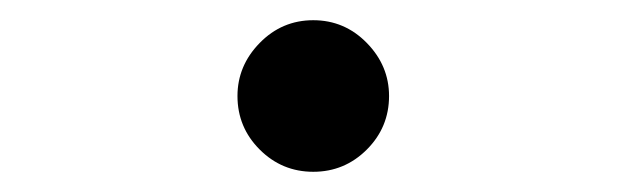

<svg xmlns="http://www.w3.org/2000/svg" viewBox="-20 -375 620 190"><path d="M290 -205Q259 -205 237 -227Q215 -249 215 -280Q215 -310 237 -332.5Q259 -355 290 -355Q321 -355 343 -332.5Q365 -310 365 -280Q365 -249 343 -227Q321 -205 290 -205Z"/></svg>

Font: Sometype Mono
Style: Regular
Weight: 400
Monospace: yes
Designer: Ryoichi Tsunekawa
Foundry: Dharma Type
Version: Version 1.000; ttfautohint (v1.8.3)